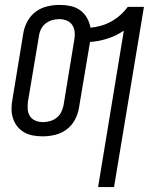

<svg xmlns="http://www.w3.org/2000/svg" viewBox="-20 -548 640 783"><path d="M380 215 485 -423Q454 -402 418 -390.5Q382 -379 347 -377Q347 -377 347 -376.5Q347 -376 347 -376L302 -108Q298 -83 285.5 -59.5Q273 -36 251.5 -20Q230 -4 204.5 2Q179 8 154 8Q134 8 114.5 4.5Q95 1 78.5 -8.5Q62 -18 50.5 -32.5Q39 -47 33 -65.5Q27 -84 27 -104Q27 -124 31 -144L75 -412Q79 -437 91.5 -460.5Q104 -484 125.5 -500Q147 -516 172.5 -522Q198 -528 223 -528Q246 -528 267.5 -523.5Q289 -519 306.5 -506.5Q324 -494 334.5 -475.5Q345 -457 349 -435Q370 -437 391.5 -443Q413 -449 433 -460Q453 -471 470.5 -486.5Q488 -502 501 -520H567L445 215ZM155 -50Q169 -50 183.5 -54Q198 -58 210 -67Q222 -76 229 -89.5Q236 -103 239 -118L283 -386Q286 -402 284.5 -417.5Q283 -433 275 -445.5Q267 -458 252.5 -464Q238 -470 222 -470Q208 -470 193.5 -466Q179 -462 167 -453Q155 -444 148 -430.5Q141 -417 139 -402L94 -134Q92 -118 93 -102.5Q94 -87 102 -74.5Q110 -62 124.5 -56Q139 -50 155 -50Z"/></svg>

Font: Iosevka SS04 Light Extended
Style: Italic
Weight: 300
Width: 7
Italic angle: -9°
Monospace: yes
Designer: Belleve Invis
Foundry: Belleve Invis
Version: Version 19.0.0; ttfautohint (v1.8.4)